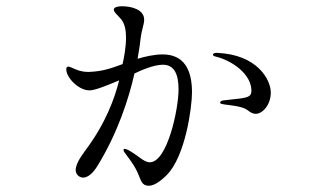

<svg xmlns="http://www.w3.org/2000/svg" viewBox="-20 -594 1040 614"><path d="M500 -420C473 -420 443 -413 420 -406C426 -439 429 -463 430 -474C433 -498 441 -516 441 -531C441 -563 402 -574 370 -574C359 -574 344 -572 344 -563C344 -555 355 -547 367 -533C379 -519 383 -497 383 -474C383 -444 377 -411 372 -389C334 -375 309 -366 265 -364C255 -364 241 -364 220 -373C209 -378 202 -381 198 -381C194 -381 192 -378 192 -372C192 -346 231 -305 266 -305C285 -305 325 -322 361 -337C347 -281 319 -201 253 -113C232 -85 222 -65 222 -50C222 -36 234 -26 246 -26C260 -26 277 -39 292 -64C357 -170 392 -279 410 -359C433 -370 472 -387 501 -387C537 -387 551 -357 551 -308C551 -245 515 -75 459 -75C444 -75 429 -89 410 -102C392 -114 384 -118 378 -118C376 -118 375 -117 375 -114C375 -111 379 -105 383 -100C404 -73 414 -56 421 -40C431 -17 433 0 456 0C472 0 492 -13 513 -34C573 -94 594 -251 594 -299C594 -373 567 -420 500 -420ZM673 -425C666 -425 661 -423 661 -419C661 -416 665 -414 670 -413C726 -399 784 -355 784 -304C784 -288 777 -283 748 -279L695 -273C688 -272 684 -270 684 -266C684 -262 687 -262 697 -260C710 -258 753 -255 770 -243C778 -237 786 -230 798 -230C819 -230 846 -258 846 -298C846 -339 803 -420 673 -425Z"/></svg>

Font: Shippori Mincho OTF
Style: Regular
Weight: 400
Designer: FONTDASU
Foundry: FONTDASU / Google Inc. / but / Adobe
Version: Version 3.300;hotconv 1.0.109;makeotfexe 2.5.65596